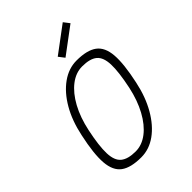

<svg xmlns="http://www.w3.org/2000/svg" viewBox="-242 -955 1085 1085"><g transform="rotate(-45 300.0 -413.0)"><path d="M236 14Q153 14 111.5 -16.5Q70 -47 64.5 -118.5Q59 -190 86 -313Q106 -409 147.5 -480.5Q189 -552 245 -592Q301 -632 364 -632Q447 -632 488.5 -601.5Q530 -571 535.5 -500Q541 -429 514 -305Q494 -210 452.5 -138Q411 -66 355.5 -26Q300 14 236 14ZM237 -32Q288 -32 333.5 -67Q379 -102 413.5 -165.5Q448 -229 466 -313Q488 -418 486 -477.5Q484 -537 454.5 -561.5Q425 -586 363 -586Q312 -586 266.5 -551Q221 -516 186.5 -453Q152 -390 134 -305Q112 -201 114 -141Q116 -81 146 -56.5Q176 -32 237 -32ZM331 -687 304 -722 462 -840 489 -805Z"/></g></svg>

Font: Victor Mono Thin
Style: Italic
Weight: 100
Italic angle: -12°
Monospace: yes
Designer: Rune Bjørnerås
Version: Version 1.561;gftools[0.9.30]